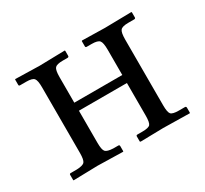

<svg xmlns="http://www.w3.org/2000/svg" viewBox="-98 -570 756 709"><g transform="rotate(-30 280.5 -215.0)"><path d="M103.5 -355Q103.5 -384.3 96.2 -393.1Q88.9 -401.9 63 -401.9H37.1Q31.7 -401.9 31.7 -406.7V-428.7L32.7 -430.7L136.2 -428.2L243.7 -430.7L245.1 -428.7V-407.7Q245.1 -401.9 239.3 -401.9H218.8Q193.4 -401.9 185.8 -393.6Q178.2 -385.3 178.2 -355V-246.1H382.8V-354Q382.8 -383.8 375.5 -392.8Q368.2 -401.9 342.3 -401.9H321.3Q315.9 -401.9 315.9 -406.7V-428.7L317.4 -430.7L415 -428.7L527.8 -430.7L529.3 -428.7V-407.2Q529.3 -401.9 523.4 -401.9H498Q472.7 -401.9 465.1 -393.1Q457.5 -384.3 457.5 -354V-73.7Q457.5 -43.9 464.6 -35.9Q471.7 -27.8 498 -27.8H523.4Q529.3 -27.8 529.3 -22V-1L528.3 1L415 -1L318.4 1L315.9 -1V-22.5Q315.9 -27.8 321.3 -27.8H342.3Q369.1 -27.8 376 -35.9Q382.8 -43.9 382.8 -73.7V-211.9H178.2V-75.2Q178.2 -45.4 185.5 -37.1Q192.9 -28.8 218.8 -27.8H239.3Q245.1 -27.8 245.1 -22.5V-1L244.1 1L136.2 -1.5L32.7 1L31.7 -1V-22.9Q31.7 -27.8 37.1 -27.8H63Q89.4 -28.8 96.4 -37.4Q103.5 -45.9 103.5 -75.2Z"/></g></svg>

Font: Libertinage
Style: b
Weight: 400
Designer: OSP
Foundry: OSP
Version: Version 1.0; 2008; OFL relea